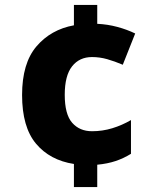

<svg xmlns="http://www.w3.org/2000/svg" viewBox="-20 -744 623 774"><path d="M372 -648Q414 -646 453 -635.5Q492 -625 525 -609L475 -483Q442 -497 412 -505.5Q382 -514 351 -514Q300 -514 270.5 -476.5Q241 -439 241 -362Q241 -283 271 -249Q301 -215 351 -215Q393 -215 432.5 -227Q472 -239 508 -260V-124Q479 -106 446.5 -95Q414 -84 372 -80V10H278V-83Q181 -98 125 -165Q69 -232 69 -361Q69 -489 127 -557Q185 -625 278 -642V-724H372Z"/></svg>

Font: Noto Sans Thai Looped ExtraBold
Style: Regular
Weight: 800
Designer: Sasikarn Vongin, Ben Mitchell
Foundry: The Fontpad Ltd
Version: Version 1.001; ttfautohint (v1.8.4.7-5d5b)